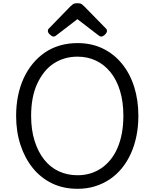

<svg xmlns="http://www.w3.org/2000/svg" viewBox="-20 -1164 968 1203"><path d="M466 19Q377 19 306.5 -15Q236 -49 186 -110.5Q136 -172 108.5 -255.5Q81 -339 81 -438Q81 -504 93 -563.5Q105 -623 128.5 -674Q152 -725 185.5 -765.5Q219 -806 261.5 -835Q304 -864 355.5 -879Q407 -894 466 -894Q553 -894 623 -860.5Q693 -827 743.5 -765.5Q794 -704 820.5 -620.5Q847 -537 847 -438Q847 -372 835 -312.5Q823 -253 800 -202Q777 -151 743.5 -110Q710 -69 667.5 -40.5Q625 -12 574.5 3.5Q524 19 466 19ZM466 -66Q508 -66 545 -77Q582 -88 614 -109.5Q646 -131 672 -163Q698 -195 716 -236.5Q734 -278 743.5 -328.5Q753 -379 753 -438Q753 -526 732 -595Q711 -664 672 -712Q633 -760 580.5 -784.5Q528 -809 466 -809Q423 -809 385.5 -798Q348 -787 315.5 -765.5Q283 -744 257.5 -712Q232 -680 213 -639Q194 -598 184.5 -547.5Q175 -497 175 -438Q175 -350 197 -280.5Q219 -211 257.5 -163Q296 -115 349 -90.5Q402 -66 466 -66ZM315 -935Q306 -935 293 -947Q280 -959 280 -969Q280 -972 280.5 -976Q281 -980 286 -985L421 -1124Q428 -1131 437 -1137.5Q446 -1144 465 -1144Q484 -1144 492.5 -1137.5Q501 -1131 508 -1124L644 -985Q649 -980 649.5 -976Q650 -972 650 -969Q650 -959 637.5 -947Q625 -935 615 -935Q608 -935 603 -938.5Q598 -942 590 -948L465 -1044L340 -948Q333 -942 327.5 -938.5Q322 -935 315 -935Z"/></svg>

Font: Playwrite HR Lijeva
Style: Regular
Weight: 400
Designer: Veronika Burian, José Scaglione
Foundry: TypeTogether
Version: Version 1.002